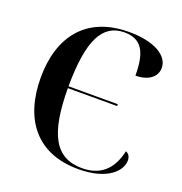

<svg xmlns="http://www.w3.org/2000/svg" viewBox="-132 -838 911 963"><g transform="rotate(20 324.0 -357.0)"><path d="M389 10C547 10 609 -62 609 -115C609 -136 600 -150 584 -156C561 -51 500 -1 405 -1C260 -1 203 -112 202 -354H465V-364H202C203 -610 257 -714 374 -714C467 -714 499 -653 499 -529C568 -529 610 -562 610 -610C610 -674 533 -724 396 -724C165 -724 56 -574 56 -358C56 -137 166 10 389 10Z"/></g></svg>

Font: Noto Serif Display SemiBold
Style: Regular
Weight: 600
Designer: Monotype Design Team
Foundry: Monotype Imaging Inc.
Version: Version 2.009